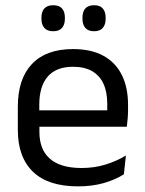

<svg xmlns="http://www.w3.org/2000/svg" viewBox="-20 -684 540 716"><path d="M271 11Q159.5 11 103 -43.5Q46.5 -98 46.5 -199.5V-286.5Q46.5 -389.5 99 -445.2Q151.5 -501 252.5 -501Q320.5 -501 366 -475.8Q411.5 -450.5 434.5 -404Q457.5 -357.5 457.5 -293V-275Q457.5 -259 456.2 -243Q455 -227 453 -211.5H378.5Q379.5 -235.5 379.8 -257Q380 -278.5 380 -296.5Q380 -341 365.8 -371.8Q351.5 -402.5 323.2 -418.8Q295 -435 252.5 -435Q189.5 -435 158 -398.5Q126.5 -362 126.5 -294V-247.5L127 -237.5V-191Q127 -160.5 136 -136Q145 -111.5 164.2 -93.8Q183.5 -76 213.2 -66.8Q243 -57.5 284 -57.5Q331.5 -57.5 372.5 -70Q413.5 -82.5 449.5 -104L442 -34Q409.5 -13.5 366.5 -1.2Q323.5 11 271 11ZM89 -211.5V-272.5H436V-211.5ZM178 -567.5Q156.5 -567.5 145.5 -579.8Q134.5 -592 134.5 -614.5V-618Q134.5 -640.5 145.5 -652.5Q156.5 -664.5 178 -664.5Q200.5 -664.5 211.2 -652.5Q222 -640.5 222 -618V-614.5Q222 -592 211.2 -579.8Q200.5 -567.5 178 -567.5ZM331 -567.5Q309 -567.5 298.2 -579.8Q287.5 -592 287.5 -614.5V-618Q287.5 -640.5 298.2 -652.5Q309 -664.5 331 -664.5Q352.5 -664.5 363.2 -652.5Q374 -640.5 374 -618V-614.5Q374 -592 363.2 -579.8Q352.5 -567.5 331 -567.5Z"/></svg>

Font: Anek Latin
Style: Regular
Weight: 400
Designer: Yesha Goshar
Foundry: Ek Type
Version: Version 1.003